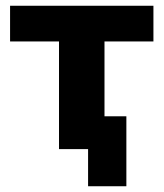

<svg xmlns="http://www.w3.org/2000/svg" viewBox="-20 -518 568 667"><path d="M286 129V0H185V-374H15V-498H513V-374H343V-114H419V129Z"/></svg>

Font: Nunito Sans 9pt ExtraBold
Style: Regular
Weight: 800
Version: Version 3.101;gftools[0.9.27]